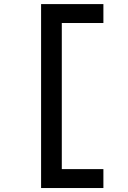

<svg xmlns="http://www.w3.org/2000/svg" viewBox="-20 -818 626 942"><path d="M181.6 104.5V-797.9H487.3V-705.1H283.2V11.7H487.3V104.5Z"/></svg>

Font: CaskaydiaCove NFP
Style: Regular
Weight: 400
Designer: Aaron Bell
Foundry: Saja Typeworks
Version: Version 2111.001; VTT 6.35;Nerd Fonts 3.1.1